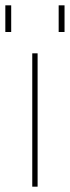

<svg xmlns="http://www.w3.org/2000/svg" viewBox="-21 -700 262 720"><path d="M120 0V-500H100V0ZM-1 -580H21V-680H-1ZM199 -580H221V-680H199Z"/></svg>

Font: Perun Thin
Style: Regular
Weight: 100
Foundry: Copyright (c) Stefan Peev, Context Ltd, 2016
Version: Version 1.089